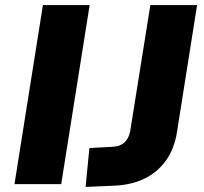

<svg xmlns="http://www.w3.org/2000/svg" viewBox="-20 -725 802 756"><path d="M37 0 149 -705H333L221 0ZM317 11 332 -142 423 -147Q445 -148 459.5 -156.5Q474 -165 482.5 -180Q491 -195 494 -217L572 -705H756L677 -206Q667 -141 634.5 -94.5Q602 -48 550.5 -22.5Q499 3 432 6Z"/></svg>

Font: Nunito Sans 7pt SemiCondensed Black
Style: Italic
Weight: 900
Width: 4
Italic angle: -9°
Designer: Vernon Adams
Foundry: Vernon Adams
Version: Version 3.101;gftools[0.9.27]